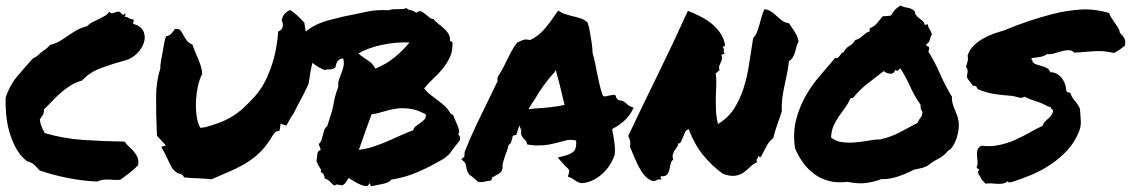

<svg xmlns="http://www.w3.org/2000/svg" viewBox="-20 -636 4012 681"><path d="M406.2 2Q390.6 2.9 367.7 1Q344.7 -1 325.2 7.8Q273.4 5.9 219.7 -4.9Q166 -15.6 121.1 -31.2Q111.3 -42 101.6 -51.3Q91.8 -60.5 75.2 -64.5Q51.8 -83 37.1 -109.9Q22.5 -136.7 13.7 -167Q4.9 -197.3 2 -229Q-1 -260.7 0 -290Q14.6 -334 41.5 -365.7Q68.4 -397.5 96.7 -428.7Q109.4 -434.6 115.7 -440.9Q122.1 -447.3 129.4 -452.6Q136.7 -458 144 -463.4Q151.4 -468.8 157.2 -476.6Q177.7 -481.4 192.9 -490.7Q208 -500 222.7 -510.3Q237.3 -520.5 252.9 -529.3Q268.6 -538.1 289.1 -543Q296.9 -551.8 307.6 -557.1Q318.4 -562.5 329.6 -567.9Q340.8 -573.2 351.1 -579.1Q361.3 -585 367.2 -594.7Q372.1 -586.9 380.9 -589.4Q389.6 -591.8 397.5 -594.7Q402.3 -595.7 405.8 -592.8Q409.2 -589.8 412.1 -586.9Q415 -584 417.5 -583.5Q419.9 -583 421.9 -587.9Q426.8 -587.9 424.8 -583Q422.9 -578.1 421.9 -576.2Q429.7 -577.1 435.1 -572.8Q440.4 -568.4 452.1 -567.4Q456.1 -562.5 454.1 -560.1Q452.1 -557.6 452.1 -551.8Q481.4 -543 489.3 -523.9Q497.1 -504.9 490.2 -484.4Q483.4 -463.9 465.8 -446.3Q448.2 -428.7 427.7 -422.9Q380.9 -410.2 339.4 -395Q297.9 -379.9 271.5 -350.6Q248 -343.8 230 -332.5Q211.9 -321.3 195.8 -307.1Q179.7 -293 165.5 -277.8Q151.4 -262.7 135.7 -248Q136.7 -234.4 131.3 -227.1Q126 -219.7 121.1 -211.9Q123 -197.3 127.9 -186Q132.8 -174.8 138.7 -164.1Q203.1 -144.5 275.9 -139.6Q348.6 -134.8 421.9 -133.8Q428.7 -124 438 -115.7Q447.3 -107.4 455.1 -98.1Q462.9 -88.9 467.8 -77.6Q472.7 -66.4 469.7 -49.8Q456.1 -35.2 439.5 -22.9Q422.9 -10.7 406.2 2Z M1059.6 -555.7Q1061.5 -534.2 1066.4 -518.6Q1071.3 -502.9 1077.1 -488.3Q1082 -474.6 1086.4 -461.4Q1090.8 -448.2 1092.8 -429.7Q1085 -404.3 1081.5 -382.8Q1078.1 -361.3 1074.2 -337.9Q1058.6 -303.7 1043.9 -277.3Q1029.3 -251 1020.5 -231.4Q1015.6 -226.6 1012.2 -220.2Q1008.8 -213.9 1004.9 -207Q1002.9 -204.1 1000 -198.2Q997.1 -192.4 995.1 -190.4L975.6 -197.3L971.7 -172.9L958 -168.9L948.2 -157.2Q929.7 -125 909.2 -103Q888.7 -81.1 862.8 -64Q836.9 -46.9 804.2 -32.2Q771.5 -17.6 730.5 0Q713.9 -2 701.7 -2.4Q689.5 -2.9 678.7 -3.9Q660.2 -3.9 632.8 -6.8Q629.9 -14.6 624 -17.6Q618.2 -20.5 613.3 -20.5Q596.7 -28.3 588.4 -43.5Q580.1 -58.6 572.3 -76.2Q567.4 -86.9 562.5 -96.2Q557.6 -105.5 551.8 -115.2L568.4 -120.1L546.9 -143.6Q544.9 -146.5 542 -148.9Q539.1 -151.4 537.1 -154.3L536.1 -169.9Q533.2 -237.3 533.7 -293.5Q534.2 -349.6 548.8 -393.6V-404.3Q551.8 -425.8 554.7 -439.9Q557.6 -454.1 559.6 -466.8Q562.5 -488.3 568.4 -506.8Q582 -509.8 588.9 -518.1Q595.7 -526.4 600.6 -533.2Q614.3 -534.2 619.1 -529.3Q624 -524.4 628.9 -513.7Q633.8 -504.9 641.1 -494.1Q648.4 -483.4 663.1 -477.5Q665 -469.7 668.5 -461.4Q671.9 -453.1 675.8 -443.4Q683.6 -426.8 689.9 -408.7Q696.3 -390.6 697.3 -374Q687.5 -355.5 682.1 -331.1Q676.8 -306.6 675.3 -281.7Q673.8 -256.8 676.3 -233.9Q678.7 -210.9 684.6 -195.3L690.4 -182.6L707 -184.6Q736.3 -192.4 760.3 -201.7Q784.2 -210.9 804.7 -223.6Q825.2 -236.3 843.8 -253.4Q862.3 -270.5 882.8 -293Q903.3 -315.4 918.5 -344.2Q933.6 -373 943.8 -404.3Q954.1 -435.5 959.5 -466.3Q964.8 -497.1 966.8 -524.4Q983.4 -530.3 983.4 -547.9L981.4 -558.6Q977.5 -564.5 981.4 -572.3Q987.3 -590.8 1008.8 -600.6Q1024.4 -590.8 1036.6 -579.1Q1048.8 -567.4 1059.6 -555.7Z M1604.5 -159.2Q1610.4 -156.2 1611.3 -149.4Q1612.3 -142.6 1611.3 -138.7Q1593.8 -116.2 1586.9 -107.4Q1580.1 -98.6 1577.1 -94.2Q1574.2 -89.8 1570.8 -86.9Q1567.4 -84 1555.7 -74.2Q1511.7 -47.9 1465.3 -27.3Q1418.9 -6.8 1368.2 1Q1360.4 11.7 1338.4 16.1Q1316.4 20.5 1297.9 24.4Q1293.9 22.5 1293.5 19Q1293 15.6 1289.1 13.7Q1288.1 23.4 1280.3 23.9Q1272.5 24.4 1261.2 20Q1250 15.6 1237.8 8.3Q1225.6 1 1216.8 -4.9Q1211.9 2.9 1206.5 10.7Q1201.2 18.6 1193.4 21.5Q1182.6 19.5 1177.2 18.6Q1171.9 17.6 1167 22.5Q1161.1 19.5 1157.7 15.6Q1154.3 11.7 1150.9 8.3Q1147.5 4.9 1143.1 2Q1138.7 -1 1130.9 -2.9Q1132.8 -6.8 1128.9 -15.1Q1125 -23.4 1117.2 -25.4Q1121.1 -32.2 1113.8 -42.5Q1106.4 -52.7 1102.5 -65.4Q1104.5 -76.2 1105.5 -88.9Q1106.4 -101.6 1117.2 -103.5Q1116.2 -110.4 1114.3 -115.2Q1112.3 -120.1 1110.4 -125Q1117.2 -130.9 1120.1 -139.2Q1123 -147.5 1125 -156.2Q1127 -165 1129.9 -173.8Q1132.8 -182.6 1140.6 -188.5Q1149.4 -217.8 1154.3 -231.9Q1159.2 -246.1 1161.6 -259.8Q1164.1 -273.4 1167.5 -289.1Q1170.9 -304.7 1179.7 -328.1Q1178.7 -342.8 1182.6 -354Q1186.5 -365.2 1190.9 -376.5Q1195.3 -387.7 1198.2 -399.9Q1201.2 -412.1 1197.3 -428.7Q1183.6 -427.7 1177.7 -419.4Q1171.9 -411.1 1169.9 -397.5Q1162.1 -389.6 1150.9 -390.1Q1139.6 -390.6 1130.9 -387.7Q1096.7 -401.4 1074.2 -426.8Q1051.8 -452.1 1038.1 -486.3Q1046.9 -508.8 1064.5 -523.9Q1082 -539.1 1104.5 -549.3Q1127 -559.6 1152.3 -565.9Q1177.7 -572.3 1201.2 -578.1Q1239.3 -585 1277.3 -593.8Q1315.4 -602.5 1359.4 -599.6Q1365.2 -602.5 1373.5 -603Q1381.8 -603.5 1390.6 -603.5Q1399.4 -603.5 1407.7 -604Q1416 -604.5 1421.9 -607.4Q1426.8 -601.6 1436 -600.1Q1445.3 -598.6 1456.1 -590.8Q1467.8 -599.6 1476.1 -594.7Q1484.4 -589.8 1491.2 -584Q1498 -578.1 1504.4 -573.2Q1510.7 -568.4 1517.6 -568.4Q1524.4 -559.6 1534.7 -551.8Q1544.9 -543.9 1554.2 -535.6Q1563.5 -527.3 1569.8 -517.6Q1576.2 -507.8 1576.2 -495.1Q1575.2 -490.2 1579.1 -489.3Q1583 -488.3 1585 -485.4Q1585.9 -455.1 1575.7 -433.1Q1565.4 -411.1 1550.3 -392.6Q1535.2 -374 1517.1 -357.4Q1499 -340.8 1484.4 -322.3Q1494.1 -309.6 1506.8 -299.8Q1519.5 -290 1532.7 -280.3Q1545.9 -270.5 1557.6 -259.8Q1569.3 -249 1577.1 -234.4Q1579.1 -232.4 1582 -231Q1585 -229.5 1587.9 -227.5Q1590.8 -217.8 1595.7 -207.5Q1600.6 -197.3 1604 -188Q1607.4 -178.7 1608.4 -171.4Q1609.4 -164.1 1604.5 -159.2ZM1432.6 -485.4Q1382.8 -487.3 1333.5 -476.6Q1284.2 -465.8 1251 -446.3Q1267.6 -432.6 1284.7 -421.9Q1301.8 -411.1 1311.5 -392.6Q1349.6 -408.2 1378.9 -432.1Q1408.2 -456.1 1432.6 -485.4ZM1445.3 -173.8Q1448.2 -183.6 1456.1 -189.5Q1463.9 -195.3 1471.7 -200.7Q1479.5 -206.1 1485.4 -212.4Q1491.2 -218.8 1490.2 -230.5Q1459 -247.1 1433.1 -250.5Q1407.2 -253.9 1384.3 -250.5Q1361.3 -247.1 1340.3 -240.2Q1319.3 -233.4 1297.9 -230.5Q1287.1 -202.1 1275.4 -168.9Q1263.7 -135.7 1252.9 -104.5Q1282.2 -108.4 1306.6 -116.7Q1331.1 -125 1354 -134.8Q1377 -144.5 1398.9 -154.8Q1420.9 -165 1445.3 -173.8Z M2158.2 -82Q2152.3 -65.4 2141.1 -48.3Q2129.9 -31.2 2114.7 -18.1Q2099.6 -4.9 2081.1 3.9Q2062.5 12.7 2042 13.7Q2029.3 10.7 2024.9 7.3Q2020.5 3.9 2015.6 1Q2012.7 -1 2010.3 -2.4Q2007.8 -3.9 2005.9 -4.9L1994.1 -9.8L1998 -22.5Q2000 -30.3 1997.1 -34.7Q1994.1 -39.1 1985.4 -46.9Q1982.4 -49.8 1979.5 -52.7Q1976.6 -55.7 1974.6 -58.6L1958 -77.1L1984.4 -84Q2008.8 -90.8 2017.1 -101.6Q2025.4 -112.3 2023.4 -137.7Q2003.9 -141.6 1990.7 -138.7Q1977.5 -135.7 1963.9 -131.8Q1946.3 -127 1928.2 -123.5Q1910.2 -120.1 1888.7 -120.1Q1880.9 -120.1 1874 -120.6Q1867.2 -121.1 1859.4 -122.1L1849.6 -124Q1847.7 -134.8 1845.7 -136.2Q1843.8 -137.7 1841.8 -139.6Q1836.9 -144.5 1831.5 -152.8Q1826.2 -161.1 1829.1 -173.8Q1824.2 -182.6 1823.2 -191.4Q1817.4 -179.7 1814.5 -167L1810.5 -157.2L1800.8 -155.3Q1798.8 -154.3 1797.9 -150.9Q1796.9 -147.5 1796.9 -145.5L1792 -128.9Q1790 -127 1788.1 -125.5Q1786.1 -124 1784.2 -122.1Q1782.2 -113.3 1779.3 -104.5Q1776.4 -95.7 1773.4 -87.9Q1768.6 -75.2 1765.1 -63Q1761.7 -50.8 1762.7 -39.1L1758.8 -28.3Q1753.9 -22.5 1748 -19Q1742.2 -15.6 1736.3 -12.7Q1734.4 -10.7 1731 -9.3Q1727.5 -7.8 1725.6 -6.8L1722.7 3.9L1710.9 5.9Q1700.2 7.8 1695.8 8.8Q1691.4 9.8 1685.5 9.8L1675.8 8.8Q1665 0 1659.2 -5.4Q1653.3 -10.7 1645.5 -15.6Q1636.7 -27.3 1635.7 -33.2Q1634.8 -39.1 1633.8 -43.9Q1631.8 -49.8 1631.3 -53.7Q1630.9 -57.6 1628.9 -59.6L1616.2 -71.3L1627 -80.1L1627.9 -96.7Q1647.5 -146.5 1669.4 -192.4Q1691.4 -238.3 1714.8 -286.1Q1722.7 -301.8 1730 -317.4Q1737.3 -333 1745.1 -348.6Q1744.1 -351.6 1744.1 -355.5Q1744.1 -359.4 1746.1 -364.3Q1756.8 -380.9 1763.7 -394Q1770.5 -407.2 1777.3 -420.9Q1785.2 -437.5 1793.5 -453.1Q1801.8 -468.8 1814.5 -485.4L1830.1 -492.2Q1833 -493.2 1836.9 -494.6Q1840.8 -496.1 1845.7 -496.1L1860.4 -494.1Q1887.7 -506.8 1908.2 -529.8Q1928.7 -552.7 1950.2 -585L1960 -598.6L1972.7 -590.8Q1977.5 -587.9 1986.3 -585.4Q1995.1 -583 2004.9 -580.1Q2022.5 -576.2 2038.1 -571.3Q2053.7 -566.4 2063.5 -556.6Q2069.3 -541 2070.3 -533.2Q2071.3 -525.4 2073.2 -517.6Q2076.2 -501 2078.6 -484.4Q2081.1 -467.8 2082 -447.3Q2086.9 -430.7 2090.3 -414.6Q2093.8 -398.4 2096.7 -381.8Q2101.6 -358.4 2106.4 -336.4Q2111.3 -314.5 2119.1 -294.9Q2127 -294.9 2128.9 -293.9Q2133.8 -295.9 2139.2 -296.9Q2144.5 -297.9 2151.4 -298.8L2162.1 -299.8L2166 -290Q2167 -285.2 2175.8 -280.3Q2188.5 -279.3 2194.3 -274.9Q2200.2 -270.5 2205.1 -265.6Q2209 -261.7 2212.9 -259.8L2227.5 -253.9L2219.7 -239.3Q2210 -221.7 2191.9 -205.6Q2173.8 -189.5 2151.4 -178.7Q2152.3 -172.9 2152.8 -167.5Q2153.3 -162.1 2155.3 -156.2Q2158.2 -139.6 2160.2 -122.1Q2162.1 -104.5 2160.2 -85.9ZM1876 -251Q1905.3 -252.9 1929.2 -255.4Q1953.1 -257.8 1982.4 -263.7Q1975.6 -293 1967.8 -324.7Q1960 -356.4 1951.2 -387.7L1945.3 -377.9Q1925.8 -357.4 1907.7 -332Q1889.6 -306.6 1877 -284.2Q1871.1 -275.4 1865.2 -266.6Q1859.4 -257.8 1854.5 -249Q1860.4 -250 1865.7 -250Q1871.1 -250 1876 -251Z M2422.9 -177.7Q2414.1 -175.8 2410.2 -167.5Q2406.2 -159.2 2402.8 -150.4Q2399.4 -141.6 2396 -134.3Q2392.6 -127 2385.7 -127Q2384.8 -119.1 2380.4 -113.3Q2376 -107.4 2372.1 -101.1Q2368.2 -94.7 2366.2 -87.4Q2364.3 -80.1 2368.2 -70.3Q2360.4 -64.5 2358.4 -53.7Q2356.4 -43 2354 -33.2Q2351.6 -23.4 2345.7 -16.6Q2339.8 -9.8 2324.2 -10.7Q2321.3 -6.8 2323.2 -5.9Q2325.2 -4.9 2326.2 1Q2315.4 -1 2310.1 2.4Q2304.7 5.9 2296.9 6.8Q2278.3 1 2266.1 -13.7Q2253.9 -28.3 2244.6 -46.4Q2235.4 -64.5 2228 -83Q2220.7 -101.6 2213.9 -115.2Q2216.8 -126 2214.8 -136.2Q2212.9 -146.5 2208 -153.3Q2255.9 -254.9 2312.5 -370.1Q2369.1 -485.4 2419.9 -597.7Q2442.4 -588.9 2464.4 -577.6Q2486.3 -566.4 2504.4 -551.8Q2522.5 -537.1 2535.2 -518.1Q2547.9 -499 2551.8 -475.6Q2549.8 -469.7 2547.4 -471.2Q2544.9 -472.7 2543 -469.7Q2546.9 -464.8 2547.4 -462.9Q2547.9 -460.9 2547.4 -459Q2546.9 -457 2546.9 -453.6Q2546.9 -450.2 2549.8 -444.3Q2545.9 -445.3 2544.4 -443.4Q2543 -441.4 2538.1 -443.4Q2542 -432.6 2540.5 -425.8Q2539.1 -418.9 2536.1 -413.6Q2533.2 -408.2 2531.2 -401.9Q2529.3 -395.5 2532.2 -385.7Q2529.3 -385.7 2527.8 -384.3Q2526.4 -382.8 2525.4 -381.3Q2524.4 -379.9 2522.9 -378.4Q2521.5 -377 2518.6 -377.9Q2521.5 -356.4 2520.5 -335Q2519.5 -313.5 2519 -291.5Q2518.6 -269.5 2519.5 -245.6Q2520.5 -221.7 2526.4 -196.3Q2561.5 -216.8 2582.5 -249Q2603.5 -281.2 2616.7 -321.3Q2629.9 -361.3 2636.7 -407.2Q2643.6 -453.1 2651.4 -501Q2660.2 -509.8 2665 -522.5Q2669.9 -535.2 2673.8 -549.3Q2677.7 -563.5 2681.6 -577.6Q2685.5 -591.8 2691.4 -603.5Q2706.1 -601.6 2716.3 -594.2Q2726.6 -586.9 2735.4 -578.6Q2744.1 -570.3 2753.9 -563Q2763.7 -555.7 2778.3 -553.7Q2790 -537.1 2799.8 -521.5Q2809.6 -505.9 2812.5 -488.3Q2807.6 -480.5 2805.2 -470.7Q2802.7 -460.9 2799.8 -451.2Q2796.9 -441.4 2792 -433.1Q2787.1 -424.8 2778.3 -418.9Q2775.4 -393.6 2771 -372.6Q2766.6 -351.6 2762.2 -331.1Q2757.8 -310.5 2754.9 -288.6Q2752 -266.6 2752.9 -240.2Q2745.1 -217.8 2736.3 -192.4Q2727.5 -167 2722.7 -146.5Q2707 -133.8 2698.2 -116.2Q2689.5 -98.6 2679.7 -81.1Q2675.8 -77.1 2674.8 -79.1Q2673.8 -81.1 2668 -82Q2668.9 -78.1 2668 -76.2Q2667 -74.2 2665.5 -72.8Q2664.1 -71.3 2663.6 -68.4Q2663.1 -65.4 2665 -60.5Q2651.4 -54.7 2640.6 -43.9Q2629.9 -33.2 2617.7 -24.4Q2605.5 -15.6 2588.4 -12.7Q2571.3 -9.8 2543.9 -19.5Q2503.9 -48.8 2473.1 -86.9Q2442.4 -125 2422.9 -177.7Z M3356.4 -293Q3355.5 -281.2 3358.4 -270.5Q3361.3 -259.8 3365.7 -249.5Q3370.1 -239.3 3374 -228.5Q3377.9 -217.8 3379.9 -207Q3381.8 -193.4 3379.9 -177.2Q3377.9 -161.1 3373 -146Q3368.2 -130.9 3360.4 -118.7Q3352.5 -106.4 3341.8 -100.6Q3328.1 -83 3308.6 -73.2Q3289.1 -63.5 3272.5 -49.8Q3261.7 -43 3248.5 -40Q3235.4 -37.1 3221.7 -34.2Q3210.9 -28.3 3196.3 -22Q3181.6 -15.6 3166 -10.3Q3150.4 -4.9 3134.8 -2.4Q3119.1 0 3107.4 -1Q3078.1 9.8 3050.3 13.2Q3022.5 16.6 2985.4 8.8Q2950.2 13.7 2920.4 5.9Q2890.6 -2 2867.7 -19Q2844.7 -36.1 2827.6 -60.1Q2810.5 -84 2799.8 -110.4Q2792 -166 2803.7 -211.4Q2815.4 -256.8 2837.4 -295.4Q2859.4 -334 2887.7 -366.7Q2916 -399.4 2942.4 -430.7Q2948.2 -428.7 2951.7 -431.2Q2955.1 -433.6 2958 -438Q2960.9 -442.4 2964.4 -446.3Q2967.8 -450.2 2972.7 -451.2Q2979.5 -465.8 2992.7 -473.1Q3005.9 -480.5 3013.7 -494.1Q3022.5 -496.1 3028.3 -500Q3034.2 -503.9 3039.6 -508.8Q3044.9 -513.7 3050.8 -518.1Q3056.6 -522.5 3064.5 -524.4V-535.2Q3082 -543 3090.3 -553.2Q3098.6 -563.5 3110.4 -578.1Q3119.1 -579.1 3124.5 -579.1Q3129.9 -579.1 3140.6 -581.1Q3148.4 -594.7 3154.8 -601.6Q3161.1 -608.4 3173.8 -616.2Q3185.5 -610.4 3199.7 -608.4Q3213.9 -606.4 3224.6 -595.7Q3225.6 -585.9 3230.5 -580.6Q3235.4 -575.2 3241.2 -570.8Q3247.1 -566.4 3252.4 -561.5Q3257.8 -556.6 3259.8 -547.9Q3263.7 -546.9 3265.1 -548.8Q3266.6 -550.8 3270.5 -549.8Q3273.4 -536.1 3277.3 -531.7Q3281.2 -527.3 3285.2 -514.6Q3280.3 -504.9 3277.8 -494.6Q3275.4 -484.4 3265.6 -479.5Q3264.6 -472.7 3269.5 -472.2Q3274.4 -471.7 3275.4 -466.8Q3276.4 -458 3272.5 -454.1Q3295.9 -416 3314.5 -373.5Q3333 -331.1 3356.4 -293ZM3234.4 -200.2Q3238.3 -210.9 3244.6 -217.8Q3251 -224.6 3252 -238.3Q3247.1 -246.1 3246.1 -250.5Q3245.1 -254.9 3245.1 -264.6Q3223.6 -294.9 3208 -329.6Q3192.4 -364.3 3172.9 -394.5Q3170.9 -390.6 3166 -386.7Q3161.1 -382.8 3155.3 -388.7Q3153.3 -380.9 3148.4 -377.4Q3143.6 -374 3137.7 -374.5Q3131.8 -375 3125.5 -377.4Q3119.1 -379.9 3114.3 -383.8Q3085.9 -361.3 3057.6 -339.8Q3029.3 -318.4 3006.8 -290Q3002.9 -288.1 3002 -288.6Q3001 -289.1 2996.1 -287.1Q2988.3 -268.6 2977.1 -253.4Q2965.8 -238.3 2955.1 -222.7Q2944.3 -207 2936.5 -189.5Q2928.7 -171.9 2927.7 -148.4Q2944.3 -134.8 2966.8 -131.8Q2989.3 -128.9 3013.2 -130.9Q3037.1 -132.8 3060.1 -137.2Q3083 -141.6 3102.5 -141.6Q3143.6 -151.4 3172.9 -167.5Q3202.1 -183.6 3234.4 -200.2Z M3412.1 -439.5Q3418.9 -460 3434.1 -474.6Q3449.2 -489.3 3467.3 -499.5Q3485.4 -509.8 3504.9 -516.6Q3524.4 -523.4 3542 -528.3Q3581.1 -544.9 3625.5 -560.1Q3669.9 -575.2 3716.3 -586.9Q3762.7 -598.6 3811.5 -602.1Q3860.4 -605.5 3914.1 -589.8Q3917 -580.1 3922.9 -571.3Q3928.7 -562.5 3935.1 -553.7Q3941.4 -544.9 3946.3 -536.6Q3951.2 -528.3 3952.1 -519.5Q3961.9 -510.7 3967.8 -500.5Q3973.6 -490.2 3969.7 -473.6Q3960 -465.8 3950.7 -459.5Q3941.4 -453.1 3930.7 -448.2Q3894.5 -457 3857.4 -454.1Q3820.3 -451.2 3791 -449.2Q3782.2 -458 3770 -458Q3757.8 -458 3744.6 -454.1Q3731.4 -450.2 3718.3 -446.3Q3705.1 -442.4 3693.4 -444.3Q3683.6 -436.5 3669.4 -434.1Q3655.3 -431.6 3638.7 -429.7Q3637.7 -424.8 3640.6 -423.3Q3643.6 -421.9 3641.6 -417Q3647.5 -410.2 3656.7 -407.2Q3666 -404.3 3676.3 -401.4Q3686.5 -398.4 3694.3 -394Q3702.1 -389.6 3705.1 -379.9Q3719.7 -379.9 3730.5 -373Q3741.2 -366.2 3748 -356.4Q3754.9 -346.7 3758.3 -335.4Q3761.7 -324.2 3761.7 -315.4Q3764.6 -307.6 3768.6 -308.6Q3772.5 -309.6 3777.3 -304.7Q3780.3 -292 3792 -278.8Q3803.7 -265.6 3810.5 -250Q3812.5 -225.6 3813.5 -206.5Q3814.5 -187.5 3806.6 -168Q3792 -131.8 3766.1 -103.5Q3740.2 -75.2 3707.5 -53.2Q3674.8 -31.2 3637.7 -15.6Q3600.6 0 3565.4 10.7Q3561.5 9.8 3557.6 10.7Q3553.7 11.7 3555.7 5.9Q3547.9 12.7 3538.6 14.6Q3529.3 16.6 3518.6 16.1Q3507.8 15.6 3496.6 14.6Q3485.4 13.7 3475.6 15.6Q3468.8 8.8 3463.4 2.4Q3458 -3.9 3455.1 -13.7Q3450.2 -13.7 3450.7 -18.6Q3451.2 -23.4 3447.3 -23.4Q3453.1 -33.2 3452.6 -34.7Q3452.1 -36.1 3449.7 -37.1Q3447.3 -38.1 3445.3 -39.6Q3443.4 -41 3444.3 -43.9Q3448.2 -51.8 3447.3 -62Q3446.3 -72.3 3445.3 -83Q3444.3 -93.8 3446.8 -103.5Q3449.2 -113.3 3460.9 -119.1Q3494.1 -115.2 3523.9 -121.6Q3553.7 -127.9 3580.1 -139.6Q3606.4 -151.4 3630.4 -165Q3654.3 -178.7 3677.7 -189.5Q3680.7 -198.2 3686 -204.1Q3691.4 -210 3697.3 -214.8Q3703.1 -219.7 3708 -225.6Q3712.9 -231.4 3714.8 -240.2Q3715.8 -247.1 3711.4 -248.5Q3707 -250 3707 -255.9L3696.3 -258.8Q3677.7 -269.5 3654.3 -276.9Q3630.9 -284.2 3614.3 -293Q3603.5 -287.1 3594.2 -290Q3585 -293 3570.3 -295.9Q3537.1 -297.9 3506.3 -302.7Q3475.6 -307.6 3447.3 -320.3Q3445.3 -325.2 3442.4 -329.1Q3439.5 -333 3431.6 -331.1Q3425.8 -338.9 3419.9 -346.2Q3414.1 -353.5 3409.2 -362.3Q3411.1 -374 3412.1 -382.3Q3413.1 -390.6 3406.2 -398.4Q3410.2 -411.1 3412.1 -418.9Q3414.1 -426.8 3412.1 -439.5Z"/></svg>

Font: Permanent Marker
Style: Regular
Weight: 400
Designer: Font Diner, Inc
Foundry: Font Diner, Inc
Version: Version 1.001